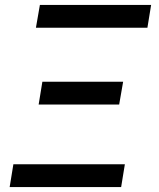

<svg xmlns="http://www.w3.org/2000/svg" viewBox="-20 -755 640 775"><path d="M575 -643H125L141 -735H590ZM461 -333H136L151 -425H477ZM19 0 34 -92H484L469 0Z"/></svg>

Font: Iosevka SS04 Semibold Extended
Style: Italic
Weight: 600
Width: 7
Italic angle: -9°
Monospace: yes
Designer: Belleve Invis
Foundry: Belleve Invis
Version: Version 19.0.0; ttfautohint (v1.8.4)